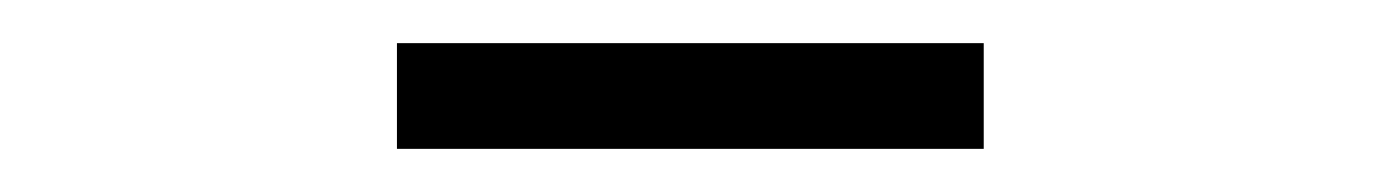

<svg xmlns="http://www.w3.org/2000/svg" viewBox="-20 -714 640 89"><path d="M164 -694H436V-645H164Z"/></svg>

Font: IBM Plex Sans Thai Looped Light
Style: Regular
Weight: 300
Designer: Mike Abbink, Paul van der Laan, Pieter van Rosmalen, Ben Mitchell, Mark Frömberg
Foundry: Bold Monday
Version: Version 1.1